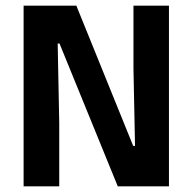

<svg xmlns="http://www.w3.org/2000/svg" viewBox="-20 -659 682 679"><path d="M250 -639 451 -143H457.5L452 -415.5V-639H577.5V0H396.5L190.5 -505H184L189.5 -224V0H63.5V-639Z"/></svg>

Font: Anek Bangla SemiBold
Style: Regular
Weight: 600
Designer: Sulekha Rajkumar (Bangla), Yesha Goshar (Latin)
Foundry: Ek Type
Version: Version 1.003